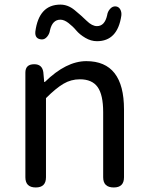

<svg xmlns="http://www.w3.org/2000/svg" viewBox="-20 -826 650 846"><path d="M91.8 -44.9V-505.9Q91.8 -543 130.9 -543Q166 -543 170.9 -507.8L174.8 -464.8H177.7Q271.5 -556.6 360.4 -556.6Q526.4 -556.6 526.4 -343.8V-44.9Q526.4 0 481.4 0Q434.6 0 434.6 -44.9V-332Q434.6 -408.2 410.2 -442.4Q385.7 -476.6 332 -476.6Q293 -476.6 259.8 -457Q226.6 -437.5 182.6 -393.6V-44.9Q182.6 0 137.7 0Q91.8 0 91.8 -44.9ZM135.7 -686.5Q151.4 -805.7 246.1 -805.7Q279.3 -805.7 308.6 -781.7Q337.9 -757.8 361.8 -734.4Q385.7 -710.9 407.2 -710.9Q441.4 -710.9 452.1 -758.8Q454.1 -774.4 464.8 -786.6Q475.6 -798.8 489.3 -797.9Q502.9 -796.9 509.8 -784.7Q516.6 -772.5 514.6 -756.8Q498 -644.5 407.2 -644.5Q380.9 -644.5 356 -659.2Q331.1 -673.8 315.9 -691.9Q300.8 -710 281.7 -724.6Q262.7 -739.3 246.1 -739.3Q210.9 -739.3 200.2 -692.4Q198.2 -676.8 187.5 -664.1Q176.8 -651.4 163.1 -652.3Q132.8 -654.3 135.7 -686.5Z"/></svg>

Font: GenSenMaruGothic TW TTF Regular
Style: Regular
Weight: 400
Version: Version 1.301